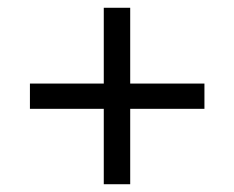

<svg xmlns="http://www.w3.org/2000/svg" viewBox="-20 -472 601 494"><path d="M315 2H247V-192H57V-257H247V-452H315V-257H506V-192H315Z"/></svg>

Font: Shafarik
Style: Regular
Weight: 400
Version: Version 1.001; ttfautohint (v1.8.4.7-5d5b)